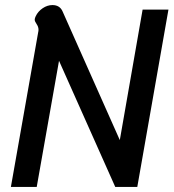

<svg xmlns="http://www.w3.org/2000/svg" viewBox="-20 -738 685 758"><path d="M131 -612Q132 -615 132 -621Q132 -632 124.5 -643Q117 -654 117 -660Q117 -666 121 -674Q130 -693 148.5 -705.5Q167 -718 187 -718Q216 -718 227 -693L453 -185L543 -700H645L522 0H435L213 -498L125 0H23Z"/></svg>

Font: Niramit Medium
Style: Italic
Weight: 500
Italic angle: -10°
Designer: Katatrad Aksorn Co.,Ltd.
Foundry: Cadson Demak Co.,Ltd.
Version: Version 1.000; ttfautohint (v1.6)